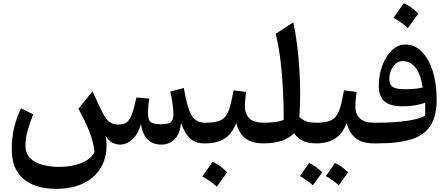

<svg xmlns="http://www.w3.org/2000/svg" viewBox="-20 -905 2830 1212"><path d="M647.9 -45.4Q663.1 57.1 627.9 131.8Q592.8 206.5 517.1 246.8Q441.4 287.1 334.5 287.1Q201.2 287.1 127.7 223.9Q54.2 160.6 54.2 39.1Q54.2 -33.7 68.4 -95.5Q82.5 -157.2 112.8 -221.2L189.5 -183.6Q169.9 -133.3 155.3 -83.3Q140.6 -33.2 140.6 12.7Q140.6 64.5 171.4 94.2Q202.1 124 251 136.2Q299.8 148.4 353.5 148.4Q404.3 148.4 449.7 137.7Q495.1 127 528.6 106.2Q562 85.4 576.7 55.2Q571.3 -4.4 544.2 -73.7Q517.1 -143.1 475.1 -218.3L564 -328.6L613.8 -220.7Q635.7 -172.4 659.9 -145.5Q684.1 -118.7 727.5 -118.7Q760.7 -118.7 780.3 -133.3Q799.8 -147.9 813.2 -185.1Q826.7 -222.2 840.8 -289.6L922.4 -282.7Q918.9 -264.6 916.5 -237.1Q914.1 -209.5 914.1 -191.4Q914.1 -147.9 931.2 -134.3Q948.2 -120.6 997.1 -120.6Q1044.9 -120.6 1059.8 -135.7Q1074.7 -150.9 1074.7 -181.2Q1074.7 -206.5 1069.6 -247.8Q1064.5 -289.1 1054.7 -327.1L1140.6 -349.6Q1153.8 -272 1169.2 -223.6Q1184.6 -175.3 1208.5 -152.8Q1232.4 -130.4 1271 -130.4H1278.8V0H1267.6Q1211.4 0 1177.2 -33.9Q1143.1 -67.9 1122.6 -129.4Q1117.2 -60.1 1082.3 -26.1Q1047.4 7.8 999.5 7.8Q941.4 7.8 909.2 -27.6Q877 -63 869.6 -123.5Q854.5 -63.5 817.9 -27.8Q781.2 7.8 737.8 7.8Q713.9 7.8 690.4 -3.9Q667 -15.6 647.9 -45.4Z M1321.8 116.7Q1345.2 126 1368.2 142.6Q1391.1 159.2 1413.6 182.1Q1397.9 204.6 1381.6 227.3Q1365.2 250 1348.1 273.4Q1307.1 235.8 1257.3 209Q1273.9 185.5 1289.8 162.8Q1305.7 140.1 1321.8 116.7ZM1278.8 0Q1269.5 0 1265.1 -7.8Q1260.7 -15.6 1260.7 -34.7V-95.7Q1260.7 -114.7 1265.1 -122.6Q1269.5 -130.4 1278.8 -130.4Q1326.2 -130.4 1355.7 -139.2Q1385.3 -147.9 1403.1 -170.2Q1420.9 -192.4 1432.1 -232.2Q1443.4 -272 1454.1 -334.5L1533.7 -324.7Q1530.3 -298.3 1528.1 -274.9Q1525.9 -251.5 1525.9 -232.4Q1525.9 -185.5 1554 -158Q1582 -130.4 1644 -130.4H1644.5V0H1644Q1570.3 0 1529.8 -31Q1489.3 -62 1470.7 -128.4Q1446.8 -62 1398.7 -31Q1350.6 0 1278.8 0Z M1831.5 -764.2Q1846.2 -697.3 1855.7 -619.1Q1865.2 -541 1870.1 -461.7Q1875 -382.3 1875 -312Q1875 -292.5 1873.8 -251Q1872.6 -209.5 1870.1 -165.5Q1900.4 -140.6 1923.6 -135.5Q1946.8 -130.4 1975.6 -130.4H1976.1V0H1975.6Q1923.8 0 1890.9 -16.1Q1857.9 -32.2 1836.4 -64Q1802.2 -29.3 1752.4 -14.6Q1702.6 0 1644.5 0Q1635.3 0 1630.9 -7.8Q1626.5 -15.6 1626.5 -34.7V-95.7Q1626.5 -114.7 1630.9 -122.6Q1635.3 -130.4 1644.5 -130.4Q1679.2 -130.4 1713.1 -134.3Q1747.1 -138.2 1771 -148.9Q1771 -242.7 1766.1 -339.4Q1761.2 -436 1750.2 -526.4Q1739.3 -616.7 1720.2 -691.4Z M1873.5 207Q1896 176.3 1931.2 124Q1967.3 137.7 2014.2 183.1Q1975.1 237.3 1955.1 264.6Q1919.4 232.4 1873.5 207ZM2036.6 207 2094.7 124Q2134.8 140.6 2177.2 183.1Q2155.3 214.4 2118.7 264.6Q2082 231.4 2036.6 207ZM1976.1 0Q1966.8 0 1962.4 -7.8Q1958 -15.6 1958 -34.7V-95.7Q1958 -114.7 1962.4 -122.6Q1966.8 -130.4 1976.1 -130.4Q2023.4 -130.4 2053 -139.2Q2082.5 -147.9 2100.3 -170.2Q2118.2 -192.4 2129.4 -232.2Q2140.6 -272 2151.4 -334.5L2231 -324.7Q2227.5 -298.3 2225.3 -274.9Q2223.1 -251.5 2223.1 -232.4Q2223.1 -185.5 2251.2 -158Q2279.3 -130.4 2341.3 -130.4H2341.8V0H2341.3Q2267.6 0 2227.1 -31Q2186.5 -62 2168 -128.4Q2144 -62 2095.9 -31Q2047.9 0 1976.1 0Z M2736.3 -276.9Q2736.3 -176.8 2700 -115.7Q2663.6 -54.7 2582 -27.3Q2500.5 0 2365.2 0H2341.8Q2323.7 0 2323.7 -34.7V-95.7Q2323.7 -130.4 2341.8 -130.4H2364.3Q2472.2 -130.4 2552.7 -142.8Q2633.3 -155.3 2663.6 -174.8Q2664.6 -192.9 2664.3 -215.1Q2664.1 -237.3 2664.1 -256.3Q2599.1 -233.9 2523.4 -233.9Q2443.8 -233.9 2407.5 -264.6Q2371.1 -295.4 2371.1 -362.3Q2371.1 -433.6 2394 -493.2Q2417 -552.7 2455.1 -588.4Q2493.2 -624 2538.6 -624Q2596.7 -624 2641.1 -580.1Q2685.5 -536.1 2710.9 -457.8Q2736.3 -379.4 2736.3 -276.9ZM2648.4 -352.5Q2636.2 -435.1 2603.5 -477.3Q2570.8 -519.5 2521.5 -519.5Q2487.3 -519.5 2462.4 -485.8Q2437.5 -452.1 2437.5 -405.3Q2437.5 -370.1 2459.7 -356Q2481.9 -341.8 2537.1 -341.8Q2602.5 -341.8 2648.4 -352.5ZM2528.3 -884.8Q2551.8 -875.5 2574.7 -858.9Q2597.7 -842.3 2620.1 -819.3Q2604.5 -796.9 2588.1 -774.2Q2571.8 -751.5 2554.7 -728Q2513.7 -765.6 2463.9 -792.5Q2480.5 -815.9 2496.3 -838.6Q2512.2 -861.3 2528.3 -884.8Z"/></svg>

Font: Pinar DS1 SemiBold
Style: Regular
Weight: 600
Designer: Amin Abedi
Version: Version 3.000